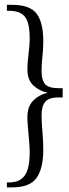

<svg xmlns="http://www.w3.org/2000/svg" viewBox="-20 -591 291 814"><path d="M30.1 203.5H9.2V182.6Q47.7 183.7 68.8 169.1Q89.8 154.4 97.9 125.2Q106 96.1 106 53.2Q106 36.3 103.6 8.3Q101.2 -19.8 98.6 -48Q96.1 -76.3 96.1 -93.9Q96.1 -140.8 122.1 -165.7Q148.1 -190.7 180.1 -196.9V-198.4Q148.1 -204.6 122.1 -228.1Q96.1 -251.6 96.1 -298.1Q96.1 -324.5 101 -362.9Q106 -401.2 106 -426.5Q106 -469.4 97.9 -496Q89.8 -522.6 68.8 -534.5Q47.7 -546.4 9.2 -545.3V-570.6H30.1Q107.1 -570.6 135.3 -533Q163.5 -495.4 163.5 -416.2Q163.5 -382.8 159.9 -351.1Q156.2 -319.4 156.2 -290.1Q156.2 -251.6 171.4 -234.3Q186.7 -217.1 228.5 -217.1H245.7V-177.9H228.5Q186.7 -177.9 171.4 -159.1Q156.2 -140.4 156.2 -102.3Q156.2 -73 159.9 -31.7Q163.5 9.5 163.5 42.9Q163.5 122.5 135.3 163Q107.1 203.5 30.1 203.5Z"/></svg>

Font: Parastoo
Style: Regular
Weight: 400
Foundry: Saber Rastikerdar (saber.rastikerdar@gmail.com)
Version: Version 3.000